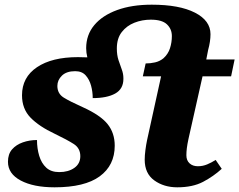

<svg xmlns="http://www.w3.org/2000/svg" viewBox="-20 -790 1022 820"><path d="M213 10Q123 10 68.5 -19Q14 -48 14 -99Q14 -132 31.5 -152Q49 -172 77.5 -182Q106 -192 138 -192Q138 -156 147.5 -124.5Q157 -93 177.5 -74Q198 -55 233 -55Q272 -55 297.5 -73Q323 -91 323 -123Q323 -157 295 -175Q267 -193 213 -219Q147 -250 110.5 -287.5Q74 -325 74 -383Q74 -460 138 -503Q202 -546 313 -546Q335 -546 353 -545Q348 -565 348 -584Q348 -641 382.5 -682.5Q417 -724 480 -747Q543 -770 628 -770Q746 -770 812.5 -736Q879 -702 879 -644Q879 -629 876.5 -612Q874 -595 869 -577L861 -536H982L967 -464H845L785 -197Q780 -174 778 -157.5Q776 -141 776 -127Q776 -105 789.5 -92.5Q803 -80 825 -80Q846 -80 865 -88Q884 -96 901 -107L927 -69Q892 -37 847.5 -13.5Q803 10 737 10Q680 10 639 -19.5Q598 -49 598 -108Q598 -126 601 -149Q604 -172 608 -191L668 -464H590L602 -519Q622 -519 642 -523.5Q662 -528 678 -541Q698 -559 706 -584Q714 -609 714 -636Q714 -666 693 -686Q672 -706 624 -706Q587 -706 554 -693Q521 -680 500 -653Q479 -626 479 -583Q479 -555 486 -533.5Q493 -512 500 -493.5Q507 -475 507 -456Q507 -455 507 -453Q507 -410 472 -390.5Q437 -371 376 -371Q376 -398 369 -424Q362 -450 346 -468Q330 -486 301 -486Q264 -486 244.5 -467Q225 -448 225 -423Q225 -390 252.5 -373Q280 -356 334 -332Q409 -298 439.5 -260Q470 -222 470 -168Q470 -84 406 -37Q342 10 213 10Z"/></svg>

Font: Noto Serif ExtraBold
Style: Italic
Weight: 800
Italic angle: -12°
Designer: Monotype Design Team
Foundry: Monotype Imaging Inc.
Version: Version 2.013